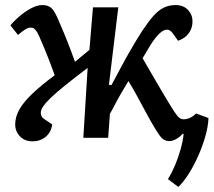

<svg xmlns="http://www.w3.org/2000/svg" viewBox="-20 -544 843 758"><path d="M410 -209 420 -208Q441 -247 458 -279Q475 -311 490 -337Q505 -363 518 -384.5Q531 -406 542 -423Q566 -459 585.5 -481Q605 -503 626 -513.5Q647 -524 673 -524Q704 -524 722 -505Q740 -486 740 -460Q740 -433 725.5 -413Q711 -393 683 -383L664 -410Q655 -423 645 -426Q635 -429 623 -422Q611 -415 596 -397Q585 -384 573 -364.5Q561 -345 543 -314Q558 -289 573.5 -261.5Q589 -234 604 -209Q619 -184 630 -165Q647 -136 658.5 -118Q670 -100 677.5 -90Q685 -80 691.5 -76.5Q698 -73 704 -73Q718 -73 730.5 -79Q743 -85 754 -96L803 -78Q802 -46 791 -7Q780 32 763 70.5Q746 109 725.5 141.5Q705 174 684 194L643 163Q658 139 671 108.5Q684 78 693 45.5Q702 13 705 -15L701 -16Q690 -3 675.5 5Q661 13 649 13Q637 13 628 8Q619 3 608.5 -11.5Q598 -26 582 -54Q569 -76 553 -106Q537 -136 520 -167Q503 -198 487 -224Q473 -201 459 -177Q445 -153 434 -131.5Q423 -110 414 -95L407 0H309L326 -276Q272 -235 236 -206Q200 -177 179 -156.5Q158 -136 149.5 -122.5Q141 -109 141 -99Q141 -90 145 -83.5Q149 -77 159 -71L186 -53Q182 -22 160.5 -4Q139 14 108 14Q78 14 59 -5.5Q40 -25 40 -53Q40 -82 56 -111Q72 -140 106.5 -173Q141 -206 196 -247Q182 -286 167.5 -322.5Q153 -359 141 -386Q134 -404 128 -414.5Q122 -425 116 -430Q110 -435 102 -435Q92 -435 81.5 -429Q71 -423 51 -406L21 -444Q44 -470 66.5 -487.5Q89 -505 109.5 -514.5Q130 -524 147 -524Q163 -524 174.5 -518Q186 -512 195.5 -496Q205 -480 217 -450Q231 -418 245.5 -381.5Q260 -345 276 -300L333 -347L347 -515H447Z"/></svg>

Font: Literata Medium
Style: Italic
Weight: 500
Italic angle: -2°
Designer: Latin by Veronika Burian and Jose Scaglione. Greek by Irene Vlachou. Cyrillic by Vera Evstafieva
Foundry: TypeTogether
Version: Version 3.103;gftools[0.9.29]